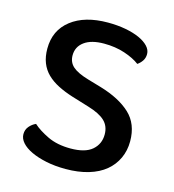

<svg xmlns="http://www.w3.org/2000/svg" viewBox="-98 -704 727 801"><g transform="rotate(15 265.5 -304.0)"><path d="M378 -167Q378 -203 355 -225Q332 -247 282 -262L207 -285Q172 -296 143.5 -310.5Q115 -325 95 -344.5Q75 -364 64.5 -390.5Q54 -417 54 -452Q54 -531 112.5 -576.5Q171 -622 271 -622Q312 -622 347 -615.5Q382 -609 407.5 -597.5Q433 -586 447.5 -570.5Q462 -555 462 -537Q462 -520 453.5 -507.5Q445 -495 433 -487Q408 -506 367.5 -519.5Q327 -533 278 -533Q223 -533 193 -511Q163 -489 163 -452Q163 -422 184 -403.5Q205 -385 253 -371L311 -354Q395 -329 441.5 -285.5Q488 -242 488 -167Q488 -127 472.5 -93.5Q457 -60 428 -36Q399 -12 355.5 1Q312 14 257 14Q211 14 173 6Q135 -2 107.5 -15Q80 -28 65 -45Q50 -62 50 -81Q50 -101 62 -115Q74 -129 90 -136Q114 -114 155.5 -94Q197 -74 255 -74Q318 -74 348 -100Q378 -126 378 -167Z"/></g></svg>

Font: Baloo 2 Latin Medium
Style: Regular
Weight: 500
Designer: Sarang Kulkarni and Ek Type
Foundry: Ek Type
Version: Version 1.001